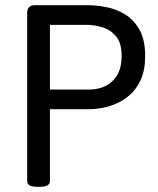

<svg xmlns="http://www.w3.org/2000/svg" viewBox="-20 -720 610 742"><path d="M125 2Q85 2 85 -20V-670Q85 -700 115 -700H318Q350 -700 388.5 -693Q427 -686 461.5 -665.5Q496 -645 518.5 -606Q541 -567 541 -504Q541 -449 524 -412Q507 -375 481 -352.5Q455 -330 425.5 -318Q396 -306 370 -302Q344 -298 328 -298H173V-20Q173 2 133 2ZM173 -374H329Q344 -374 364.5 -379Q385 -384 404.5 -398Q424 -412 437 -437.5Q450 -463 450 -504Q450 -554 428.5 -579.5Q407 -605 376 -614.5Q345 -624 315 -624H173Z"/></svg>

Font: Asap
Style: Regular
Weight: 400
Designer: Pablo Cosgaya
Foundry: Omnibus-Type
Version: Version 3.001